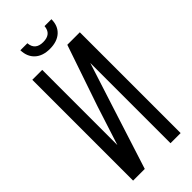

<svg xmlns="http://www.w3.org/2000/svg" viewBox="-267 -894 943 943"><g transform="rotate(-45 205.0 -422.0)"><path d="M269 -844.2H316.9Q316.9 -798.3 288.1 -772.2Q259.3 -746.1 209 -746.1Q159.2 -746.1 130.9 -772.2Q102.5 -798.3 101.1 -844.2H149.9Q153.8 -793 209 -793Q265.1 -793 269 -844.2ZM299.8 -557.1 227.1 -331.1 121.1 0H40V-700.2H108.9V-178.2L174.8 -382.8L283.2 -700.2H370.1V0H299.8Z"/></g></svg>

Font: Bebas Neue Regular
Style: Regular
Weight: 400
Designer: Ryoichi Tsunekawa
Foundry: Ryoichi Tsunekawa
Version: Version 001.003